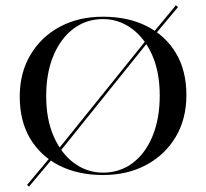

<svg xmlns="http://www.w3.org/2000/svg" viewBox="-20 -645 773 720"><path d="M197.6 -67.7 189.5 -74.2 537.1 -505.6 544.4 -499.2ZM88.7 54.8 81.5 48.4 181.5 -71 189.5 -65.3ZM549.2 -500.8 541.9 -507.3 639.5 -625 647.6 -618.5ZM366.1 11.3Q272.6 11.3 202.4 -24.2Q132.3 -59.7 93.1 -125.4Q54 -191.1 54 -282.3Q54 -371.8 94 -439.1Q133.9 -506.5 204 -544.4Q274.2 -582.3 366.1 -582.3Q460.5 -582.3 530.6 -546.8Q600.8 -511.3 639.9 -445.6Q679 -379.8 679 -288.7Q679 -199.2 639.1 -131.9Q599.2 -64.5 528.6 -26.6Q458.1 11.3 366.1 11.3ZM366.1 2.4Q429.8 2.4 477.8 -33.9Q525.8 -70.2 552.4 -135.5Q579 -200.8 579 -286.3Q579 -375 550.4 -439.1Q521.8 -503.2 473.4 -538.3Q425 -573.4 366.1 -573.4Q303.2 -573.4 255.2 -537.1Q207.3 -500.8 180.2 -435.9Q153.2 -371 153.2 -284.7Q153.2 -196.8 181.9 -132.3Q210.5 -67.7 258.9 -32.7Q307.3 2.4 366.1 2.4Z"/></svg>

Font: Playfair 144pt SemiExpanded Medium
Style: Regular
Weight: 500
Width: 6
Designer: Claus Eggers Sørensen
Foundry: Claus Eggers Sørensen
Version: Version 2.203